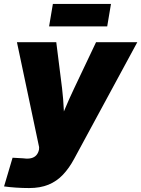

<svg xmlns="http://www.w3.org/2000/svg" viewBox="-40 -742 712 968"><path d="M-19.5 197.8 23.4 53.2 77.6 56.2Q101.1 59.6 117.4 55.4Q133.8 51.3 143.6 40Q153.3 28.8 156.7 11.7L157.2 0L45.4 -529.3H243.7L272.9 -296.9Q279.3 -242.7 281.7 -188Q284.2 -133.3 287.6 -73.7H240.2Q262.7 -133.3 285.6 -188.5Q308.6 -243.7 334 -296.9L444.3 -529.3H652.3L334 58.6Q308.6 106 277.3 138.9Q246.1 171.9 204.6 189Q163.1 206.1 106.9 206.1Q74.2 206.1 41 203.9Q7.8 201.7 -19.5 197.8ZM519.5 -722.2 500.5 -608.9H207.5L226.6 -722.2Z"/></svg>

Font: Inter 24pt Black
Style: Italic
Weight: 900
Italic angle: -9.3988°
Designer: Rasmus Andersson
Foundry: rsms
Version: Version 4.001;git-66647c0bb